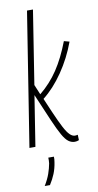

<svg xmlns="http://www.w3.org/2000/svg" viewBox="-104 -784 533 1047"><g transform="rotate(-10 162.5 -260.5)"><path d="M9 0 126 -740H159L95 -333L118 -278Q177 -326 219 -389Q261 -452 295 -541L325 -533Q293 -446 242 -371.5Q191 -297 131 -250L164 -173Q189 -115 206.5 -82Q224 -49 238 -36Q252 -23 265 -23Q272 -23 281 -25L282 5Q271 10 259 10Q240 10 224 -2Q208 -14 191 -44Q174 -74 151 -127L86 -279L42 0ZM101 70H132Q133 83 130 100Q125 134 113.5 162.5Q102 191 84 219H55Q75 186 85 157.5Q95 129 100 102Q102 85 101 70Z"/></g></svg>

Font: Georama Condensed ExtraLight
Style: Italic
Weight: 200
Width: 3
Italic angle: -9°
Designer: Jean-Baptiste Levee
Foundry: Production Type
Version: Version 1.000